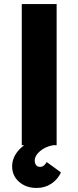

<svg xmlns="http://www.w3.org/2000/svg" viewBox="-20 -720 389 952"><path d="M88 -700H174.4H260.8V0H88ZM40.2 104.8Q40.2 53.6 84.8 12.5Q129.4 -28.6 207.2 -49.8L243.4 0Q205 7 178.6 29.3Q152.2 51.6 152.2 76.8Q152.2 90.4 159.3 98.9Q166.4 107.4 179 107.4Q189 107.4 196.7 101.5Q204.4 95.6 211.8 83.6L282.2 135Q266.4 169.6 234.6 190.8Q202.8 212 161.2 212Q109.4 212 74.8 181.8Q40.2 151.6 40.2 104.8Z"/></svg>

Font: Easer Grotesk Variable
Style: Regular
Weight: 400
Designer: Boardeaser, Bonnie Shaver-Troup, Thomas Jockin
Foundry: Lexend
Version: Version 1.001;Glyphs 3.1.2 (3151)